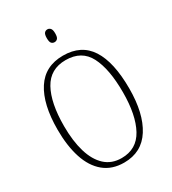

<svg xmlns="http://www.w3.org/2000/svg" viewBox="-217 -1020 1024 1144"><g transform="rotate(-30 295.0 -448.5)"><path d="M295 10Q212 10 157 -35.5Q102 -81 75 -164Q48 -247 48 -359Q48 -533 110 -629Q172 -725 296 -725Q421 -725 481 -632Q541 -539 541 -358Q541 -187 478.5 -88.5Q416 10 295 10ZM295 -21Q399 -21 448 -111Q497 -201 497 -358Q497 -517 451.5 -605.5Q406 -694 296 -694Q190 -694 141 -605.5Q92 -517 92 -358Q92 -255 114.5 -179.5Q137 -104 182 -62.5Q227 -21 295 -21ZM294 -819Q281 -819 273 -828Q265 -837 265 -863Q265 -888 273 -897.5Q281 -907 294 -907Q306 -907 314.5 -897.5Q323 -888 323 -863Q323 -837 314.5 -828Q306 -819 294 -819Z"/></g></svg>

Font: Noto Serif Condensed ExtraLight
Style: Regular
Weight: 200
Width: 3
Designer: Monotype Design Team
Foundry: Monotype Imaging Inc.
Version: Version 2.013; ttfautohint (v1.8.4.7-5d5b)